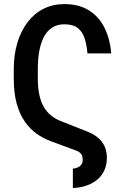

<svg xmlns="http://www.w3.org/2000/svg" viewBox="-20 -741 609 952"><path d="M341.3 191.4V95.2Q355 93.8 366 88.9Q377 84 383.5 74.7Q390.1 65.4 390.1 51.8Q390.1 33.2 382.8 22.9Q375.5 12.7 358.4 5.9L234.4 -40Q194.8 -54.2 161.1 -78.4Q127.4 -102.5 102.1 -139.4Q76.7 -176.3 62.5 -228.3Q48.3 -280.3 48.3 -351.1V-398.9Q48.3 -470.7 66.4 -529.8Q84.5 -588.9 117.4 -631.8Q150.4 -674.8 196.5 -697.8Q242.7 -720.7 298.8 -720.7Q372.6 -720.7 422.4 -688.7Q472.2 -656.7 499 -601.6Q525.9 -546.4 531.7 -476.1H413.6Q410.2 -516.6 400.1 -549.3Q390.1 -582 366.5 -601.3Q342.8 -620.6 298.8 -620.6Q264.2 -620.6 239 -604.5Q213.9 -588.4 198.2 -558.8Q182.6 -529.3 175 -489Q167.5 -448.7 167.5 -399.9V-351.1Q167.5 -304.2 175.3 -269.5Q183.1 -234.9 197.5 -210.4Q211.9 -186 231.7 -169.7Q251.5 -153.3 275.4 -143.1L413.6 -88.4Q458.5 -71.3 484.1 -39.1Q509.8 -6.8 509.8 42Q509.8 75.7 497.8 102.5Q485.8 129.4 463.9 148.4Q441.9 167.5 410.9 178.5Q379.9 189.5 341.3 191.4Z"/></svg>

Font: Roboto Condensed Medium
Style: Regular
Weight: 500
Designer: Christian Robertson
Foundry: Google
Version: Version 3.0